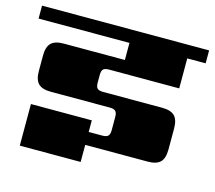

<svg xmlns="http://www.w3.org/2000/svg" viewBox="-112 -735 947 847"><g transform="rotate(15 361.5 -311.0)"><path d="M659 -426H339Q320 -426 312.5 -419Q305 -412 305 -392V-358Q305 -338 312.5 -331Q320 -324 339 -324H608Q648 -324 665.5 -306.5Q683 -289 683 -249V-153Q683 -113 665.5 -95.5Q648 -78 608 -78H323V0H45V-190H323V-137H385Q404 -137 411.5 -144.5Q419 -152 419 -171V-231Q419 -250 411.5 -257.5Q404 -265 385 -265H116Q76 -265 58.5 -282.5Q41 -300 41 -340V-410Q41 -450 58.5 -467.5Q76 -485 116 -485H395V-563H-20V-622H743V-563H659Z"/></g></svg>

Font: Sarpanch Black
Style: Regular
Weight: 900
Designer: Manushi Parikh (Devanagari and Latin), Jyotish Sonowal (Devanagari)
Foundry: Indian Type Foundry
Version: Version 2.004;PS 1.0;hotconv 1.0.78;makeotf.lib2.5.61930; tt